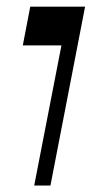

<svg xmlns="http://www.w3.org/2000/svg" viewBox="-20 -571 295 591"><path d="M85.3 0 169.1 -431.2H50.2L73.1 -550.5H241.9L135.3 0Z"/></svg>

Font: Savate ExtraLight
Style: Italic
Weight: 200
Italic angle: -11°
Designer: Max Esnée
Foundry: Plomb Type
Version: Version 2.000